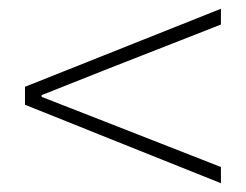

<svg xmlns="http://www.w3.org/2000/svg" viewBox="-20 -584 561 438"><path d="M484 -166V-203L221 -306L75 -363V-367L221 -425L484 -528V-564L37 -386V-345Z"/></svg>

Font: Harano Aji Gothic CN ExtraLight
Style: Regular
Weight: 250
Foundry: Masamichi Hosoda
Version: HaranoAjiGothicCN-ExtraLight version 20230610;ttx 4.39.4